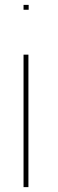

<svg xmlns="http://www.w3.org/2000/svg" viewBox="-20 -777 239 787"><path d="M86.5 -737H76.5V-757H86.5H87.5H97.5V-737H87.5ZM76.5 -543V-553H96.5V-543V-20V-10H76.5V-20Z"/></svg>

Font: Nordica Plus
Style: NordicaClassicUltraLightCond
Weight: 300
Version: Version 1.01